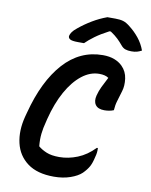

<svg xmlns="http://www.w3.org/2000/svg" viewBox="-101 -1014 870 1108"><g transform="rotate(10 333.5 -460.0)"><path d="M292 20Q194 20 137 -22.5Q80 -65 63.5 -136Q47 -207 69 -292L76 -318Q126 -509 221 -614.5Q316 -720 450 -720Q489 -720 517.5 -709Q546 -698 565 -679Q594 -650 599.5 -608.5Q605 -567 595 -535Q584 -497 576.5 -473Q569 -449 567 -418Q543 -408 512 -408Q475 -408 460 -429Q445 -450 454 -485Q461 -512 473 -537Q485 -562 503 -596Q484 -610 448 -610Q395 -610 346.5 -572Q298 -534 259.5 -465Q221 -396 197 -301L192 -280Q183 -247 179 -213Q175 -179 179 -138Q199 -121 228 -109Q257 -97 303 -97Q356 -97 409.5 -118.5Q463 -140 508 -187H514Q516 -161 508 -134Q500 -97 488 -75.5Q476 -54 454 -32Q431 -10 388 5Q345 20 292 20ZM437 -940H484Q511 -940 530 -934.5Q549 -929 572 -910Q602 -887 627.5 -855.5Q653 -824 667 -785Q652 -777 639 -773.5Q626 -770 607 -770Q586 -770 571.5 -775Q557 -780 545 -795Q531 -812 514.5 -828Q498 -844 471 -862H463Q415 -837 383 -813.5Q351 -790 330 -769H295Q259 -769 247.5 -776.5Q236 -784 238 -796Q240 -806 248.5 -818.5Q257 -831 276 -846Q311 -875 352 -899.5Q393 -924 437 -940Z"/></g></svg>

Font: Recursive Sn Csl St SmB
Style: Italic
Weight: 600
Italic angle: -15°
Version: Version 1.079;hotconv 1.0.112;makeotfexe 2.5.65598; ttfautoh